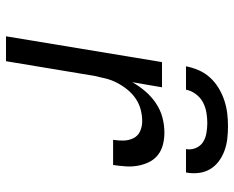

<svg xmlns="http://www.w3.org/2000/svg" viewBox="-90 -690 780 640"><g transform="rotate(90 300.0 -370.0)"><path d="M101 0 187 -520H271L254 -421Q267 -444 284.5 -464.5Q302 -485 324.5 -500Q347 -515 372 -521.5Q397 -528 422 -528Q443 -528 462.5 -523Q482 -518 497 -506Q512 -494 520.5 -476.5Q529 -459 532.5 -439Q536 -419 534.5 -398.5Q533 -378 530 -357H446Q449 -375 448.5 -392.5Q448 -410 440.5 -425Q433 -440 417.5 -447Q402 -454 384 -454Q365 -454 345.5 -449Q326 -444 309 -432.5Q292 -421 279 -405Q266 -389 256.5 -371Q247 -353 242 -333.5Q237 -314 233 -295L184 0ZM201 -600Q205 -621 214 -642Q223 -663 238.5 -680Q254 -697 274 -709Q294 -721 315.5 -728Q337 -735 358.5 -737.5Q380 -740 401 -740Q423 -740 443.5 -737.5Q464 -735 483 -728Q502 -721 518 -709Q534 -697 544 -680Q554 -663 556.5 -642Q559 -621 555 -600H477Q480 -617 473.5 -632.5Q467 -648 454 -656.5Q441 -665 424 -668Q407 -671 390 -671Q373 -671 355 -668Q337 -665 321 -656.5Q305 -648 293.5 -632.5Q282 -617 279 -600Z"/></g></svg>

Font: Iosevka SS04 Extended Oblique
Style: Regular
Weight: 400
Width: 7
Italic angle: -9°
Monospace: yes
Designer: Belleve Invis
Foundry: Belleve Invis
Version: Version 19.0.0; ttfautohint (v1.8.4)